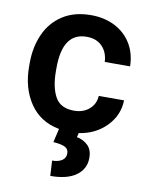

<svg xmlns="http://www.w3.org/2000/svg" viewBox="-86 -607 686 896"><g transform="rotate(10 256.5 -159.0)"><path d="M373 -180H493Q491 -108 439.5 -56Q388 -4 311 7L306 27Q337 33 358.5 53.5Q380 74 380 113Q380 165 337.5 196Q295 227 215 227L211 155Q240 155 257.5 143.5Q275 132 275 110Q275 90 258.5 81Q242 72 202 69L217 4Q126 -13 77.5 -85Q29 -157 29 -259V-275Q29 -351 56.5 -412.5Q84 -474 139 -509.5Q194 -545 273 -545Q337 -545 386.5 -519.5Q436 -494 464 -448Q492 -402 493 -341H373Q371 -386 344 -414Q317 -442 270 -442Q156 -442 156 -275V-259Q156 -184 181 -138Q206 -92 271 -92Q314 -92 342.5 -116.5Q371 -141 373 -180Z"/></g></svg>

Font: Freesentation 7 Bold
Style: Regular
Weight: 700
Designer: glyphs from Roboto by Christian Robertson / Hangul glyphs from Noto Sans CJK(Source Han Sans) by Jang Soo-young and Kang
Foundry: PT&
Version: Version 2.001